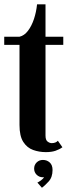

<svg xmlns="http://www.w3.org/2000/svg" viewBox="-20 -693 322 886"><path d="M191.5 9Q160.5 9 132.8 -1Q105 -11 87.5 -38Q70 -65 70 -116V-486H-0.5V-523.5H70Q92 -528.5 109 -550.8Q126 -573 136.8 -605.5Q147.5 -638 151 -673H190V-523.5H272V-486H190V-67.5Q190 -46.5 199.8 -39.5Q209.5 -32.5 218.5 -32.5Q237.5 -32.5 247 -43.5L268 -13.5Q254.5 -3.5 236 2.8Q217.5 9 191.5 9ZM173.5 173.5 152.5 149.5Q157.5 147.5 168.5 139.8Q179.5 132 183 124.5Q181.5 125 177.5 125Q161 125 149.2 113.5Q137.5 102 137.5 85Q137.5 68 149.2 56.5Q161 45 178 45Q196.5 45 209.5 56.8Q222.5 68.5 222.5 91.5Q222.5 125 204.2 144.8Q186 164.5 173.5 173.5Z"/></svg>

Font: Imbue 10pt
Style: Bold
Weight: 700
Designer: Tyler Finck
Foundry: Etcetera Type Company
Version: Version 1.102; ttfautohint (v1.8.3)